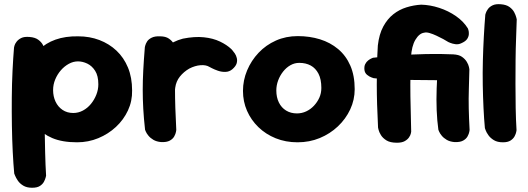

<svg xmlns="http://www.w3.org/2000/svg" viewBox="-20 -670 2488 904"><path d="M343 0Q273 0 226 -20Q179 -40 151 -74.5Q123 -109 111 -153.5Q99 -198 99 -248Q99 -309 115 -356Q131 -403 163 -435Q195 -467 241.5 -483.5Q288 -500 348 -499Q402 -499 448 -481.5Q494 -464 528.5 -431.5Q563 -399 582.5 -352Q602 -305 602 -244Q603 -194 582.5 -150Q562 -106 526 -72.5Q490 -39 443 -19.5Q396 0 343 0ZM131 214Q106 214 89.5 204Q73 194 64 180.5Q55 167 51 157Q47 147 47 147Q43 104 40 45.5Q37 -13 36 -78Q35 -143 35.5 -209.5Q36 -276 39 -337Q42 -398 46 -446Q46 -446 48 -454.5Q50 -463 58 -473.5Q66 -484 80 -491Q94 -498 119 -496Q145 -494 160 -483Q175 -472 182 -458.5Q189 -445 191.5 -435.5Q194 -426 194 -426Q192 -387 191 -331.5Q190 -276 189.5 -212Q189 -148 190 -81.5Q191 -15 192.5 46.5Q194 108 197 157Q197 157 195 165.5Q193 174 187 185.5Q181 197 168 205.5Q155 214 131 214ZM325 -138Q349 -138 370.5 -149.5Q392 -161 408 -180.5Q424 -200 433.5 -224Q443 -248 443 -273Q443 -313 428 -336.5Q413 -360 391 -370.5Q369 -381 347 -381Q325 -381 304 -369.5Q283 -358 266.5 -339Q250 -320 240 -296Q230 -272 230 -246Q230 -216 241.5 -191.5Q253 -167 274.5 -152.5Q296 -138 325 -138Z M730 -70Q710 -68 699 -80.5Q688 -93 683 -110.5Q678 -128 677 -141.5Q676 -155 676 -155Q670 -182 667.5 -197.5Q665 -213 665.5 -222.5Q666 -232 667.5 -241.5Q669 -251 669 -265Q673 -324 696 -370Q719 -416 757 -446Q795 -476 841 -488Q896 -499 939.5 -494.5Q983 -490 1015.5 -474.5Q1048 -459 1069 -439Q1069 -439 1074 -433.5Q1079 -428 1085.5 -418.5Q1092 -409 1095 -396.5Q1098 -384 1094 -371Q1090 -358 1074 -344Q1060 -332 1041.5 -331.5Q1023 -331 1006 -337Q989 -343 977.5 -349Q966 -355 966 -355Q950 -365 924 -363Q898 -361 871 -347Q845 -332 827 -309.5Q809 -287 805 -257Q802 -234 800.5 -216.5Q799 -199 798 -184Q797 -169 797 -152.5Q797 -136 798 -114Q798 -114 793 -104Q788 -94 773.5 -83.5Q759 -73 730 -70ZM739 -1Q717 -3 702.5 -11.5Q688 -20 679 -31Q670 -42 666.5 -50.5Q663 -59 663 -59Q657 -113 654.5 -158.5Q652 -204 652 -247Q652 -290 654.5 -338.5Q657 -387 662 -448Q662 -448 664 -456Q666 -464 672.5 -474.5Q679 -485 694 -492.5Q709 -500 733 -499Q760 -499 775.5 -488Q791 -477 798.5 -463.5Q806 -450 808.5 -440Q811 -430 811 -430Q807 -381 805.5 -338Q804 -295 804 -252.5Q804 -210 805.5 -162.5Q807 -115 810 -58Q810 -58 808.5 -49Q807 -40 800.5 -28Q794 -16 779.5 -8Q765 0 739 -1Z M1381 0Q1325 0 1278 -19Q1231 -38 1196.5 -71.5Q1162 -105 1143 -148.5Q1124 -192 1124 -242Q1124 -292 1143.5 -338.5Q1163 -385 1197.5 -421.5Q1232 -458 1279 -479Q1326 -500 1382 -500Q1438 -500 1486.5 -485Q1535 -470 1572 -439Q1609 -408 1629.5 -361Q1650 -314 1650 -250Q1650 -200 1629 -155Q1608 -110 1571 -75Q1534 -40 1485.5 -20Q1437 0 1381 0ZM1378 -136Q1401 -136 1421.5 -145.5Q1442 -155 1458 -172Q1474 -189 1483.5 -210Q1493 -231 1493 -256Q1493 -297 1479.5 -323Q1466 -349 1443 -361.5Q1420 -374 1389 -374Q1367 -374 1347.5 -363Q1328 -352 1313 -333Q1298 -314 1289.5 -291Q1281 -268 1281 -244Q1281 -212 1293 -187.5Q1305 -163 1327 -149.5Q1349 -136 1378 -136Z M1849 2Q1817 2 1799.5 -9Q1782 -20 1773.5 -34Q1765 -48 1762.5 -58.5Q1760 -69 1760 -69Q1757 -129 1755.5 -178.5Q1754 -228 1754 -272.5Q1754 -317 1755 -362Q1756 -407 1759 -456Q1765 -509 1784.5 -545Q1804 -581 1832 -603Q1860 -625 1894 -635.5Q1928 -646 1963 -648Q2005 -647 2048 -633Q2091 -619 2127 -594Q2163 -569 2183 -536Q2183 -536 2185.5 -528.5Q2188 -521 2187.5 -509.5Q2187 -498 2179.5 -486.5Q2172 -475 2151 -466Q2138 -460 2124 -462Q2110 -464 2100.5 -468Q2091 -472 2091 -472Q2082 -478 2067 -486Q2052 -494 2035 -502Q2018 -510 2002.5 -514.5Q1987 -519 1977 -516Q1954 -513 1936 -483Q1918 -453 1915 -400Q1912 -328 1912 -271.5Q1912 -215 1913.5 -163Q1915 -111 1916 -50Q1916 -50 1914.5 -42Q1913 -34 1906 -23.5Q1899 -13 1885.5 -5.5Q1872 2 1849 2ZM1696 -340Q1694 -357 1699.5 -368Q1705 -379 1713.5 -385.5Q1722 -392 1729 -395Q1736 -398 1736 -398Q1795 -405 1858 -409.5Q1921 -414 1986 -415.5Q2051 -417 2116 -414Q2116 -414 2126.5 -410.5Q2137 -407 2151 -399Q2165 -391 2175 -377Q2185 -363 2184 -343Q2184 -324 2175 -313.5Q2166 -303 2155.5 -298Q2145 -293 2136.5 -292Q2128 -291 2128 -291Q2083 -292 2031 -292.5Q1979 -293 1926 -293.5Q1873 -294 1824.5 -295.5Q1776 -297 1739 -302Q1739 -302 1729 -305.5Q1719 -309 1708.5 -317.5Q1698 -326 1696 -340ZM2120 -1Q2098 -3 2083.5 -11.5Q2069 -20 2060 -31Q2051 -42 2047.5 -50.5Q2044 -59 2044 -59Q2038 -102 2036 -151.5Q2034 -201 2036 -254.5Q2038 -308 2042 -362Q2042 -362 2044 -370.5Q2046 -379 2052.5 -389Q2059 -399 2073.5 -407Q2088 -415 2113 -414Q2140 -413 2155 -402.5Q2170 -392 2178 -378.5Q2186 -365 2188 -354.5Q2190 -344 2190 -344Q2189 -295 2187.5 -250.5Q2186 -206 2187 -160Q2188 -114 2191 -58Q2191 -58 2189.5 -49Q2188 -40 2181.5 -28Q2175 -16 2160.5 -8Q2146 0 2120 -1Z M2348 0Q2322 0 2305.5 -10Q2289 -20 2279.5 -33.5Q2270 -47 2266.5 -57Q2263 -67 2263 -67Q2259 -110 2256.5 -162Q2254 -214 2253 -270.5Q2252 -327 2253.5 -384.5Q2255 -442 2258 -497Q2261 -552 2265 -601Q2265 -601 2267.5 -609Q2270 -617 2277.5 -627.5Q2285 -638 2299.5 -645Q2314 -652 2338 -650Q2364 -648 2379 -637Q2394 -626 2401 -612.5Q2408 -599 2410.5 -589Q2413 -579 2413 -579Q2412 -541 2410 -491.5Q2408 -442 2407.5 -387Q2407 -332 2407 -274.5Q2407 -217 2408 -161.5Q2409 -106 2412 -57Q2412 -57 2410.5 -48.5Q2409 -40 2403 -28.5Q2397 -17 2384 -8.5Q2371 0 2348 0Z"/></svg>

Font: Sour Gummy Black
Style: Bold
Weight: 700
Version: Version 1.000